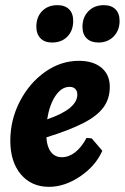

<svg xmlns="http://www.w3.org/2000/svg" viewBox="-20 -713 484 745"><path d="M160 -180Q162 -144 177.5 -123.5Q193 -103 220 -103Q247 -103 271.5 -122Q296 -141 316 -178L336 -176L377 -128Q351 -69 291 -28.5Q231 12 170 12Q102 12 61 -36.5Q20 -85 20 -167Q20 -248 57 -319.5Q94 -391 155 -434Q216 -477 286 -477Q342 -477 374 -450Q406 -423 406 -376Q406 -330 381.5 -296.5Q357 -263 303.5 -235.5Q250 -208 160 -180ZM163 -250Q280 -290 280 -346Q280 -360 272 -368Q264 -376 250 -376Q219 -376 195.5 -341.5Q172 -307 163 -250ZM121 -609Q121 -647 143.5 -670Q166 -693 203 -693Q232 -693 248 -677Q264 -661 264 -632Q264 -594 241.5 -571Q219 -548 182 -548Q153 -548 137 -564.5Q121 -581 121 -609ZM300 -609Q300 -646 323 -669.5Q346 -693 383 -693Q412 -693 428 -677Q444 -661 444 -632Q444 -595 421 -571.5Q398 -548 362 -548Q333 -548 316.5 -564Q300 -580 300 -609Z"/></svg>

Font: Alegreya ExtraBold
Style: Italic
Weight: 800
Italic angle: -7°
Designer: Juan Pablo del Peral
Foundry: Huerta Tipografica
Version: Version 2.007; ttfautohint (v1.6)